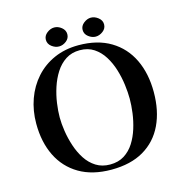

<svg xmlns="http://www.w3.org/2000/svg" viewBox="-125 -992 1070 1115"><g transform="rotate(-15 410.0 -434.0)"><path d="M617 -363Q617 -401 611 -447.5Q605 -494 591 -540Q577 -586 553 -624.5Q529 -663 493.5 -686.5Q458 -710 409 -710Q360 -710 324 -686.5Q288 -663 263.5 -624.5Q239 -586 224 -540Q209 -494 202.5 -447.5Q196 -401 196 -363Q196 -325 203 -279.5Q210 -234 225 -188.5Q240 -143 264.5 -105.5Q289 -68 325 -45.5Q361 -23 409 -23Q459 -23 494.5 -45.5Q530 -68 553.5 -105Q577 -142 591 -187Q605 -232 611 -278Q617 -324 617 -363ZM762 -365Q762 -252 722 -168Q682 -84 603.5 -38Q525 8 409 8Q295 8 216 -38.5Q137 -85 96 -168.5Q55 -252 55 -363Q55 -441 79.5 -509.5Q104 -578 150.5 -630Q197 -682 262.5 -711Q328 -740 409 -740Q523 -740 602 -692.5Q681 -645 721.5 -560.5Q762 -476 762 -365ZM364 -819Q364 -794 343.5 -778Q323 -762 300 -762Q277 -762 256 -778Q235 -794 235 -819Q235 -843 256 -859.5Q277 -876 300 -876Q323 -876 343.5 -859.5Q364 -843 364 -819ZM585 -819Q585 -794 564 -778Q543 -762 520 -762Q498 -762 477 -778Q456 -794 456 -819Q456 -843 477 -859.5Q498 -876 520 -876Q543 -876 564 -859.5Q585 -843 585 -819Z"/></g></svg>

Font: Kaisei Tokumin
Style: Bold
Weight: 700
Designer: Font-Kai, 金井和夫
Foundry: KAZUO KANAI
Version: Version 5.003